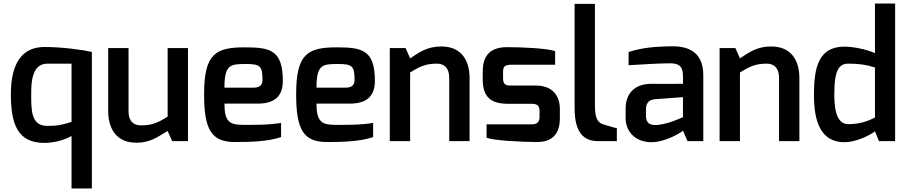

<svg xmlns="http://www.w3.org/2000/svg" viewBox="-20 -805 5175 1095"><path d="M158 -270C158 -332 161 -442 250 -442H388V-110C330 -91 305 -87 250 -87C157 -87 158 -175 158 -270ZM42 -268C42 -98 80 10 233 10C278 10 339 -2 388 -29V270H504V-509C455 -520 339 -537 233 -537C108 -537 42 -447 42 -268Z M597 -172C597 -75 641 9 758 9C839 9 881 -26 936 -58L962 0H1052V-531H936V-140C882 -106 848 -90 783 -90C743 -90 713 -112 713 -170V-531H597Z M1260 -305C1260 -437 1294 -440 1382 -440C1464 -440 1477 -429 1477 -348C1477 -320 1461 -305 1426 -305ZM1144 -268C1144 -68 1184 5 1319 5C1402 5 1506 3 1583 -23V-104C1508 -92 1453 -93 1368 -93C1292 -93 1260 -108 1260 -214H1449C1545 -214 1593 -255 1593 -344C1593 -520 1520 -535 1376 -535C1210 -535 1144 -499 1144 -268Z M1785 -305C1785 -437 1819 -440 1907 -440C1989 -440 2002 -429 2002 -348C2002 -320 1986 -305 1951 -305ZM1669 -268C1669 -68 1709 5 1844 5C1927 5 2031 3 2108 -23V-104C2033 -92 1978 -93 1893 -93C1817 -93 1785 -108 1785 -214H1974C2070 -214 2118 -255 2118 -344C2118 -520 2045 -535 1901 -535C1735 -535 1669 -499 1669 -268Z M2203 0H2319V-392C2373 -425 2407 -442 2472 -442C2513 -442 2542 -418 2542 -361V0H2658V-360C2658 -456 2615 -540 2497 -540C2416 -540 2370 -506 2319 -472L2293 -531H2203Z M2733 -351C2733 -248 2784 -213 2878 -213H3014C3048 -213 3057 -198 3057 -171V-137C3057 -94 3020 -96 3014 -96H2755V-20C2792 -3 2961 5 3043 5C3107 5 3173 -21 3173 -130V-182C3173 -259 3132 -317 3036 -317H2898C2870 -317 2849 -318 2849 -359V-391C2849 -420 2852 -436 2898 -436H3146V-513C3101 -530 2955 -536 2871 -536C2768 -536 2733 -479 2733 -397Z M3257 -189C3257 -48 3309 0 3392 0H3498V-74C3491 -74 3423 -95 3423 -95C3393 -104 3373 -122 3373 -203V-783H3257Z M3664 -146V-181C3664 -207 3673 -235 3713 -239L3875 -251V-137C3875 -137 3783 -92 3717 -92C3688 -92 3664 -101 3664 -146ZM3548 -132C3548 -57 3600 4 3692 6C3776 7 3871 -53 3875 -60L3901 0H3991V-376C3991 -500 3916 -542 3813 -541C3714 -540 3635 -532 3565 -508V-433C3628 -437 3744 -444 3800 -444C3847 -444 3875 -431 3875 -373C3876 -372 3875 -327 3875 -327C3875 -326 3695 -327 3695 -327C3592 -327 3548 -264 3548 -186Z M4084 0H4200V-392C4254 -425 4288 -442 4353 -442C4394 -442 4423 -418 4423 -361V0H4539V-360C4539 -456 4496 -540 4378 -540C4297 -540 4251 -506 4200 -472L4174 -531H4084Z M4738 -266C4738 -412 4768 -442 4819 -442C4878 -442 4921 -436 4970 -420V-135C4931 -114 4882 -97 4819 -97C4767 -97 4738 -144 4738 -266ZM4622 -263C4622 -113 4660 6 4796 6C4861 6 4939 -32 4970 -56L4993 0H5085V-785H4970V-502C4916 -526 4841 -539 4796 -539C4648 -539 4622 -420 4622 -263Z"/></svg>

Font: Exo
Style: Demi Bold
Weight: 600
Designer: Natanael Gama
Version: Version 1.00